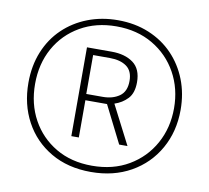

<svg xmlns="http://www.w3.org/2000/svg" viewBox="-80 -812 990 909"><g transform="rotate(10 415.0 -357.0)"><path d="M413 8Q302 8 220 -40Q138 -88 93.5 -170.5Q49 -253 49 -357Q49 -439 76.5 -506.5Q104 -574 154 -622Q204 -670 271 -696Q338 -722 416 -722Q498 -722 565.5 -694Q633 -666 681 -616Q729 -566 755 -499.5Q781 -433 781 -355Q781 -251 734.5 -168.5Q688 -86 605 -39Q522 8 413 8ZM413 -22Q514 -22 589.5 -66.5Q665 -111 707 -187Q749 -263 749 -357Q749 -451 707 -527Q665 -603 589.5 -647.5Q514 -692 414 -692Q316 -692 240.5 -648.5Q165 -605 123 -529.5Q81 -454 81 -357Q81 -261 122.5 -185.5Q164 -110 238.5 -66Q313 -22 413 -22ZM293 -143V-570H412Q476 -570 515.5 -541Q555 -512 555 -448Q555 -396 529.5 -369Q504 -342 467 -330L563 -143H523L433 -322H329V-143ZM407 -352Q455 -352 487 -374.5Q519 -397 519 -448Q519 -496 489 -517.5Q459 -539 409 -539H328V-352Z"/></g></svg>

Font: Noto Sans Arabic ExtCond ExtLt
Style: Regular
Weight: 200
Width: 2
Designer: Monotype Design Team, Nadine Chahine, Nizar Qandah and Khaled Hosny
Foundry: Monotype Imaging Inc.
Version: Version 2.012; ttfautohint (v1.8.4.7-5d5b)